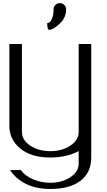

<svg xmlns="http://www.w3.org/2000/svg" viewBox="-20 -1041 706 1269"><path d="M417 -978.5Q417 -923.8 373.5 -883.8Q330.1 -843.8 305.7 -843.8Q292 -843.8 292 -888.7Q300.8 -888.7 309.1 -895Q317.4 -901.4 325.7 -923.3Q334 -945.3 334 -978.5Q334 -996.1 346.2 -1008.3Q358.4 -1020.5 375 -1020.5Q392.6 -1020.5 404.8 -1008.3Q417 -996.1 417 -978.5ZM500 42V-42Q418 0 312.5 0Q185.5 0 113.8 -59.6Q42 -119.1 42 -209V-750H125V-168Q125 -115.2 179.7 -78.6Q234.4 -42 312.5 -42Q390.6 -42 445.3 -78.6Q500 -115.2 500 -168V-750H583V0Q583 99.6 512.2 153.8Q441.4 208 312.5 208Q218.8 208 151.4 174.3Q84 140.6 46.9 83H118.2Q141.6 119.1 196.8 143.1Q252 167 312.5 167Q389.6 167 444.8 130.4Q500 93.8 500 42Z"/></svg>

Font: okolaks
Style: Regular
Weight: 500
Version: Version 000.6.0